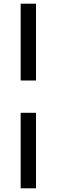

<svg xmlns="http://www.w3.org/2000/svg" viewBox="-20 -766 307 1040"><path d="M92 -746H175V-330H92ZM92 -155H175V254H92Z"/></svg>

Font: Hanken Grotesk SemiBold
Style: Regular
Weight: 600
Designer: Alfredo Marco Pradil
Foundry: Hanken Design Co.
Version: Version 3.014